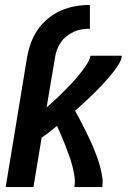

<svg xmlns="http://www.w3.org/2000/svg" viewBox="-20 -755 540 775"><path d="M3 0 89 -522Q94 -551 104 -579.5Q114 -608 131.5 -634Q149 -660 173.5 -680Q198 -700 226.5 -712.5Q255 -725 284.5 -730Q314 -735 343 -735V-639Q327 -639 310.5 -636.5Q294 -634 278.5 -627Q263 -620 249 -609Q235 -598 225.5 -584Q216 -570 210 -554Q204 -538 202 -522L168 -321Q181 -333 194 -344.5Q207 -356 219.5 -368Q232 -380 244 -392.5Q256 -405 268 -417.5Q280 -430 291.5 -443.5Q303 -457 313 -470.5Q323 -484 332.5 -499Q342 -514 345 -530H472Q470 -513 460 -497Q450 -481 439 -466.5Q428 -452 415.5 -438Q403 -424 390.5 -410.5Q378 -397 364.5 -383.5Q351 -370 337.5 -357.5Q324 -345 310.5 -332.5Q297 -320 283 -308Q293 -290 302.5 -272Q312 -254 321 -236Q330 -218 339 -199.5Q348 -181 356 -162Q364 -143 371 -123.5Q378 -104 383.5 -84Q389 -64 392.5 -42.5Q396 -21 393 0H280Q284 -22 280.5 -44Q277 -66 271.5 -87Q266 -108 258.5 -128.5Q251 -149 243.5 -168.5Q236 -188 227.5 -207.5Q219 -227 210 -247Q195 -234 179.5 -222Q164 -210 148 -199L115 0Z"/></svg>

Font: Iosevka Curly Oblique
Style: Bold
Weight: 700
Italic angle: -9°
Monospace: yes
Designer: Belleve Invis
Foundry: Belleve Invis
Version: Version 11.1.0; ttfautohint (v1.8.3)